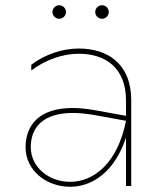

<svg xmlns="http://www.w3.org/2000/svg" viewBox="-20 -713 632 736"><path d="M463 0H483V-329C483 -469 392 -527 282 -527C220 -527 153 -505 100 -465V-443C156 -485 222 -507 282 -507C384 -507 463 -453 463 -328V-269L347 -290C314 -296 284 -299 258 -299C131 -299 78 -234 78 -148C78 -62 155 3 249 3C333 3 420 -54 463 -186ZM371 -641C385 -641 397 -653 397 -667C397 -681 385 -693 371 -693C357 -693 345 -681 345 -667C345 -653 357 -641 371 -641ZM207 -641C221 -641 233 -653 233 -667C233 -681 221 -693 207 -693C193 -693 181 -681 181 -667C181 -653 193 -641 207 -641ZM98 -149C98 -228 149 -280 259 -280C284 -280 311 -277 342 -272L463 -250C431 -87 339 -16 249 -16C167 -16 98 -72 98 -149Z"/></svg>

Font: Chess Sans Thin
Style: Regular
Weight: 100
Designer: Wolf Bōese
Foundry: Wolf Bōese
Version: Version 7.223;Glyphs 3.3 (3306)